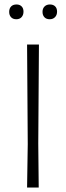

<svg xmlns="http://www.w3.org/2000/svg" viewBox="-20 -838 295 858"><path d="M101 0 104 -194 101 -639H154L151 -197L153 0ZM85 -786Q85 -771 76.5 -761.5Q68 -752 53 -752Q38 -752 29.5 -761Q21 -770 21 -785Q21 -800 29.5 -809Q38 -818 54 -818Q68 -818 76.5 -809.5Q85 -801 85 -786ZM235 -786Q235 -771 226 -761.5Q217 -752 202 -752Q187 -752 178.5 -761Q170 -770 170 -785Q170 -800 179 -809Q188 -818 203 -818Q218 -818 226.5 -809.5Q235 -801 235 -786Z"/></svg>

Font: t
Style: Regular
Weight: 300
Designer: Juan Pablo del Peral
Foundry: Huerta Tipografica
Version: Version 2.004; ttfautohint (v1.8.1)